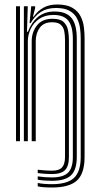

<svg xmlns="http://www.w3.org/2000/svg" viewBox="-20 -628 445 854"><path d="M211.2 206Q167.5 206 147.8 200.8V185.8Q159.8 188.5 176.5 189.9Q193.2 191.2 211.2 191.2Q279.5 191.2 309.2 163.2Q339 135.2 339 70.5V-458Q339 -479 336 -502.2Q333 -525.5 322.5 -546.1Q312 -566.8 289.8 -579.6Q267.5 -592.5 228.8 -592.5Q189.5 -592.5 162.1 -575.1Q134.8 -557.8 116.2 -525H111.5L118.8 -600H136.2L136.5 -593L126.5 -553.8H129.8Q148 -580 173.4 -594Q198.8 -608 233.8 -608Q277 -608 301.8 -593.5Q326.5 -579 338.1 -556.2Q349.8 -533.5 353 -508.1Q356.2 -482.8 356.2 -461.2V70.5Q356.2 143.2 322.6 174.6Q289 206 211.2 206ZM51.2 0V-600H68.8V0ZM211.2 176.2Q195.2 176.2 178.2 175Q161.2 173.8 147.8 171.2V156.5Q178.8 161.2 211.2 161.2Q261 161.2 282.5 140.2Q304 119.2 304 70.5V-455Q304 -510.5 283.9 -536Q263.8 -561.5 218 -561.5Q180 -561.5 154.6 -544.1Q129.2 -526.8 116.6 -499.9Q104 -473 103.8 -445V0H86.2V-600H103.5L100 -486.8H104.2Q119.5 -528.2 149.2 -552.8Q179 -577.2 224 -576.8Q275.2 -576.5 298.4 -547.6Q321.5 -518.8 321.5 -457V70.5Q321.5 127.2 295.9 151.8Q270.2 176.2 211.2 176.2ZM211.2 146.2Q181.2 146.2 147.8 141.8V127Q165.2 129 181.8 130.1Q198.2 131.2 211.2 131.2Q242.2 131.2 255.6 117.1Q269 103 269.2 70.5V-450.8Q269.2 -470.5 265.9 -488.5Q262.5 -506.5 250.4 -517.8Q238.2 -529 211.8 -529Q175.5 -529 157.6 -505.6Q139.8 -482.2 139 -447.8V0H121V-446.5Q121.5 -486.2 144.8 -515.4Q168 -544.5 214.2 -544.5Q247.8 -544.5 263 -530.1Q278.2 -515.8 282.4 -494.4Q286.5 -473 286.5 -451.8V70.5Q286.5 111.2 269 128.8Q251.5 146.2 211.2 146.2Z"/></svg>

Font: Big Shoulders Inline Display SemiBold
Style: Regular
Weight: 600
Designer: Patric King
Foundry: XO Type Co
Version: Version 1.000